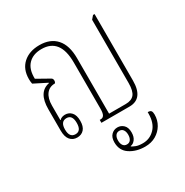

<svg xmlns="http://www.w3.org/2000/svg" viewBox="-180 -695 1036 1078"><g transform="rotate(-30 338.0 -156.5)"><path d="M149 4Q121 4 104 -16Q87 -36 87 -77V-215Q87 -325 163 -340V-343L80 -385Q77 -400 77 -416Q77 -480 117 -516Q157 -552 223 -552Q293 -552 331.5 -509Q370 -466 370 -382V-23H478Q516 -23 533.5 -44.5Q551 -66 551 -117V-527L569 -548H579V-117Q579 0 489 0H307V-19H314Q328 -19 335 -31Q342 -43 342 -71V-371Q342 -527 222 -527Q167 -527 136 -495Q105 -463 107 -401L187 -356Q197 -351 197 -338Q197 -327 191 -322Q155 -322 135 -295.5Q115 -269 115 -222V-130L118 -128Q123 -136 133.5 -139Q144 -142 152 -142Q177 -142 193.5 -124Q210 -106 210 -69Q210 -33 193.5 -14.5Q177 4 149 4ZM150 -17Q187 -17 187 -69Q187 -121 150 -121Q111 -121 111 -69Q111 -17 150 -17ZM454 239Q397 239 356 212Q315 185 315 132Q315 100 331.5 83.5Q348 67 371 67Q394 67 410.5 83Q427 99 427 131Q427 160 413.5 177Q400 194 384 195V198Q392 203 408 209.5Q424 216 452 216Q498 216 530 182.5Q562 149 562 88V78Q578 78 583.5 85Q589 92 589 109Q589 145 571.5 174.5Q554 204 524 221.5Q494 239 454 239ZM371 177Q387 177 395.5 165Q404 153 404 133Q404 113 395.5 101Q387 89 371 89Q355 89 346.5 101Q338 113 338 133Q338 153 346.5 165Q355 177 371 177Z"/></g></svg>

Font: Noto Serif Thai ExtraCondensed Thin
Style: Regular
Weight: 100
Width: 2
Designer: Monotype Design Team
Foundry: Monotype Imaging Inc.
Version: Version 2.001; ttfautohint (v1.8.4.7-5d5b)